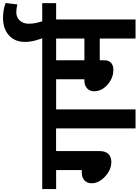

<svg xmlns="http://www.w3.org/2000/svg" viewBox="145 -1094 933 1294"><g transform="rotate(-90 612.0 -446.5)"><path d="M394 0V-535.6H241.2V-240.2Q241.2 -203.1 221.9 -183.1Q202.6 -163.1 167.5 -163.1Q115.7 -163.1 70.1 -205.1Q24.4 -247.1 24.4 -296.4Q24.4 -326.2 43.7 -344.2Q63 -362.3 96.7 -362.3H113.3V-535.2H-14.6V-628.9H632.3V-535.2H522V0Z M1000 0V-241.2H853.5V-210.9Q853.5 -182.1 836.7 -165.8Q819.8 -149.4 789.6 -149.4Q733.9 -149.4 689.2 -188.5Q644.5 -227.5 644.5 -279.8Q644.5 -309.1 664.6 -326.9Q684.6 -344.7 716.3 -344.7H725.1V-535.2H603V-628.9H1238.3V-535.2H1128.4V0ZM1000 -535.2H853.5V-344.7H1000Z M1141.1 -893.1Q1192.9 -893.1 1239.3 -875.5L1229.5 -796.4Q1200.2 -803.7 1177.7 -803.7Q1143.6 -804.2 1121.6 -780.8Q1099.6 -757.3 1099.6 -719.2Q1099.6 -667.5 1124 -607.9L1010.3 -608.9Q997.1 -636.2 986.8 -674.6Q976.6 -712.9 977.1 -746.1Q977.1 -813 1021 -853Q1064.9 -893.1 1141.1 -893.1Z"/></g></svg>

Font: Yantramanav
Style: Bold
Weight: 700
Version: Version 1.001;PS 1.0;hotconv 1.0.72;makeotf.lib2.5.5900; ttf